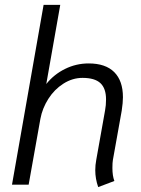

<svg xmlns="http://www.w3.org/2000/svg" viewBox="-20 -754 576 784"><path d="M369 -59Q369 -80 373 -101L409 -303Q413 -324 413 -348Q413 -393 390 -414.5Q367 -436 317 -436Q276 -436 239 -412.5Q202 -389 177.5 -350.5Q153 -312 145 -269L97 0H29L158 -734H226L169 -411Q200 -450 245.5 -472.5Q291 -495 342 -495Q411 -495 446.5 -459.5Q482 -424 482 -357Q482 -335 477 -302L441 -101Q439 -90 439 -68Q439 -36 447 -15L381 10Q369 -24 369 -59Z"/></svg>

Font: Niramit Light
Style: Italic
Weight: 300
Italic angle: -10°
Designer: Katatrad Aksorn Co.,Ltd.
Foundry: Cadson Demak Co.,Ltd.
Version: Version 1.000; ttfautohint (v1.6)